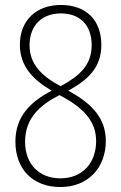

<svg xmlns="http://www.w3.org/2000/svg" viewBox="-20 -743 488 773"><path d="M225 -723C124 -723 60 -659 60 -563C60 -476 113 -422 188 -378C104 -334 42 -275 42 -173C42 -63 111 10 223 10C334 10 406 -67 406 -176C406 -273 342 -330 255 -378C333 -421 388 -470 388 -562C388 -662 327 -723 225 -723ZM225 -689C302 -689 349 -642 349 -561C349 -478 297 -436 224 -396C147 -437 99 -485 99 -561C99 -640 148 -689 225 -689ZM81 -172C81 -267 141 -321 220 -360L238 -350C328 -300 367 -245 367 -175C367 -87 312 -25 223 -25C138 -25 81 -82 81 -172Z"/></svg>

Font: Noto Sans Arabic UI Cn XLt
Style: Regular
Weight: 200
Width: 3
Designer: Monotype Design Team, Nadine Chahine and Nizar Qandah
Foundry: Monotype Imaging Inc.
Version: Version 2.010